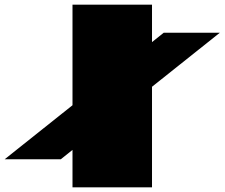

<svg xmlns="http://www.w3.org/2000/svg" viewBox="-20 -757 960 821"><path d="M630 44H290V-116L240 -76H0L290 -307V-737H630V-577L680 -617H920L630 -386Z"/></svg>

Font: ChangwonDangamAsac Bold
Style: Regular
Weight: 700
Designer: Choi Chi-young, Lee Youngbeen, Kim Jungjin, Yoon Jihee, Han Dohee
Foundry: YoonDesign Inc.
Version: Version 1.010;Build 20210623